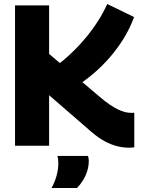

<svg xmlns="http://www.w3.org/2000/svg" viewBox="-20 -727 711 958"><path d="M624 10Q594 10 563 2Q532 -6 501 -23Q470 -40 436 -69L225 -252V0H55V-700H225V-458L475 -246Q504 -221 527 -205.5Q550 -190 568.5 -181Q587 -172 603 -168Q619 -164 634 -164Q638 -164 642.5 -164Q647 -164 650 -165V8Q643 9 636.5 9.5Q630 10 624 10ZM352 -291 243 -385Q270 -404 299.5 -429Q329 -454 358.5 -484Q388 -514 416.5 -549Q445 -584 470 -623.5Q495 -663 515 -707L649 -642Q628 -585 597.5 -535.5Q567 -486 529 -442Q491 -398 446.5 -360Q402 -322 352 -291ZM237 211Q254 181 262.5 149Q271 117 271 88Q271 77 270 68Q269 59 266 51H419Q421 57 422 63Q423 69 423 76Q423 102 415 127Q407 152 394 173Q381 194 364 211Z"/></svg>

Font: Georama ExtraCondensed Thin
Style: Bold
Weight: 700
Version: Version 1.001